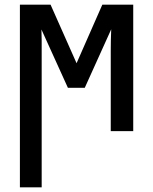

<svg xmlns="http://www.w3.org/2000/svg" viewBox="-20 -560 653 820"><path d="M65 240V-540H196L307 -290L417 -540H549V0H453V-342Q453 -390 455 -435L342 -185H270L157 -434Q158 -413 158 -386.5Q158 -360 158 -336V240Z"/></svg>

Font: Avrile Sans Condensed Medium
Style: Regular
Weight: 500
Width: 3
Designer: Monotype Design Team
Foundry: Monotype Imaging Inc.
Version: Version 2.001;September 10, 2019;FontCreator 11.5.0.2425 64-